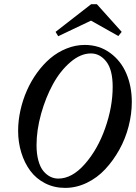

<svg xmlns="http://www.w3.org/2000/svg" viewBox="-20 -893 656 926"><path d="M566.9 -739.3 550.8 -719.2 418.9 -793.5 260.7 -718.3 248 -739.3 419.4 -872.6H447.3ZM293.9 13.2Q241.2 13.2 197.8 -9Q154.3 -31.2 126.2 -69.1Q98.1 -106.9 82.8 -156.7Q67.4 -206.5 67.4 -262.2Q67.4 -310.5 78.4 -360.4Q89.4 -410.2 109.4 -455.8Q129.4 -501.5 158.7 -542Q188 -582.5 222.9 -612.1Q257.8 -641.6 300.8 -658.9Q343.8 -676.3 388.7 -676.3Q458.5 -676.3 511 -637.9Q563.5 -599.6 589.6 -537.8Q615.7 -476.1 615.7 -400.9Q615.7 -343.3 600.3 -283.7Q585 -224.1 555.7 -171.4Q526.4 -118.7 487.5 -76.9Q448.7 -35.2 398.2 -11Q347.7 13.2 293.9 13.2ZM261.2 -31.7Q327.6 -31.7 389.4 -102.1Q451.2 -172.4 487.3 -274.9Q523.4 -377.4 523.4 -474.1Q523.4 -556.6 492.7 -595.9Q461.9 -635.3 418.5 -635.3Q368.7 -635.3 319.6 -593.3Q270.5 -551.3 235.4 -487.1Q200.2 -422.9 178.2 -344Q156.2 -265.1 156.2 -192.9Q156.2 -150.4 165.3 -117.9Q174.3 -85.4 189.7 -67.4Q205.1 -49.3 223.1 -40.5Q241.2 -31.7 261.2 -31.7Z"/></svg>

Font: Elstob 8pt Medium
Style: Italic
Weight: 500
Italic angle: -20°
Designer: Peter S. Baker
Version: Version 1.015